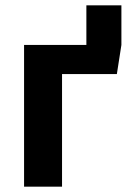

<svg xmlns="http://www.w3.org/2000/svg" viewBox="-20 -698 474 718"><path d="M434 -678V-530L417 -421H212V0H70V-530H303V-678Z"/></svg>

Font: FiraSans
Style: Regular
Weight: 600
Designer: Carrois Corporate & Edenspiekermann AG
Foundry: Carrois Corporate GbR & Edenspiekermann AG
Version: Version 3.106;PS 003.106;hotconv 1.0.70;makeotf.lib2.5.58329